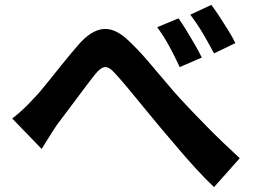

<svg xmlns="http://www.w3.org/2000/svg" viewBox="-20 -764 1040 784"><path d="M30 -280Q53 -298 72.5 -316Q92 -334 114 -358Q138 -382 169 -421Q200 -460 234.5 -502.5Q269 -545 300 -581Q352 -641 402 -645.5Q452 -650 507 -596Q542 -563 578.5 -521Q615 -479 650 -437Q685 -395 714 -363Q762 -311 825 -247Q888 -183 959 -118L854 0Q818 -34 779.5 -76Q741 -118 704.5 -161.5Q668 -205 636 -242Q605 -279 571.5 -320Q538 -361 506.5 -399Q475 -437 451 -463Q426 -492 408 -490Q390 -488 368 -460Q348 -435 320 -397.5Q292 -360 263.5 -322Q235 -284 213 -255Q196 -230 179.5 -203Q163 -176 150 -156ZM709 -689Q724 -668 741.5 -639.5Q759 -611 776 -581.5Q793 -552 804 -529L714 -490Q692 -537 671 -575.5Q650 -614 622 -653ZM843 -744Q858 -724 876.5 -696Q895 -668 912.5 -639.5Q930 -611 941 -588L854 -546Q829 -593 807 -630Q785 -667 757 -704Z"/></svg>

Font: Source Han Sans
Style: Bold
Weight: 700
Designer: Ryoko NISHIZUKA Ë•øÂ°öÊ∂ºÂ≠ê (kana, bopomofo & ideographs); Paul D. Hunt (Latin, Greek & Cyrillic); Sandoll Communicatio
Foundry: Adobe
Version: Version 2.004;hotconv 1.0.118;makeotfexe 2.5.65603